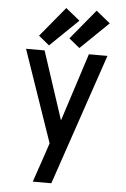

<svg xmlns="http://www.w3.org/2000/svg" viewBox="-63 -1026 703 1071"><g transform="rotate(5 288.0 -490.5)"><path d="M162 0H266L516 -735H412L289 -354L164 -735H60L237 -221L214 -152Q201 -114 188 -76Q175 -38 162 0ZM356 -765 513 -917 434 -981 296 -814ZM186 -765 343 -917 264 -981 126 -814Z"/></g></svg>

Font: Iosevka Sparkle Medium
Style: Regular
Weight: 500
Designer: Belleve Invis
Foundry: Belleve Invis
Version: Version 4.5.0; ttfautohint (v1.8.3)